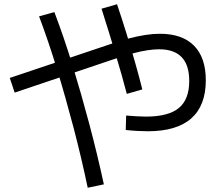

<svg xmlns="http://www.w3.org/2000/svg" viewBox="-20 -819 1040 904"><path d="M676 -201Q654 -201 626.5 -202.5Q599 -204 572 -207L574 -275Q598 -273 622.5 -271.5Q647 -270 667 -270Q773 -270 822 -310.5Q871 -351 871 -438Q871 -587 729 -587Q706 -587 675 -582.5Q644 -578 605 -567.5Q566 -557 515 -540L49 -383L26 -452L493 -609Q544 -627 586.5 -638Q629 -649 665 -654.5Q701 -660 733 -660Q838 -660 893.5 -604Q949 -548 949 -441Q949 -322 880.5 -261.5Q812 -201 676 -201ZM393 65Q363 -78 326 -219Q289 -360 248.5 -492.5Q208 -625 164 -742L236 -762Q281 -644 322 -510Q363 -376 400.5 -235Q438 -94 469 49ZM577 -377Q556 -458 525 -561.5Q494 -665 458 -778L531 -799Q553 -734 574.5 -664.5Q596 -595 615.5 -527Q635 -459 650 -398Z"/></svg>

Font: M PLUS 2 Thin
Style: Regular
Weight: 400
Version: Version 1.001